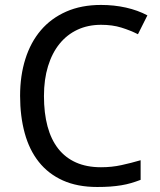

<svg xmlns="http://www.w3.org/2000/svg" viewBox="-20 -744 643 774"><path d="M387.2 -644Q335 -644 292.5 -624.3Q250 -604.5 220 -567.4Q189.9 -530.3 173.6 -477.1Q157.2 -423.8 157.2 -356.9Q157.2 -288.1 171.6 -234.6Q186 -181.2 214.8 -144.5Q243.7 -107.9 286.6 -88.9Q329.6 -69.8 387.2 -69.8Q430.7 -69.8 469.7 -78.4Q508.8 -86.9 546.9 -98.1V-19Q527.8 -11.7 508.8 -6.1Q489.7 -0.5 469 2.9Q448.2 6.3 424.6 8.1Q400.9 9.8 372.1 9.8Q292 9.8 233.4 -16.6Q174.8 -43 136.5 -91.3Q98.1 -139.6 79.6 -207.5Q61 -275.4 61 -357.9Q61 -439 82.3 -506.3Q103.5 -573.7 144.8 -622.1Q186 -670.4 247.1 -697.3Q308.1 -724.1 387.2 -724.1Q439.9 -724.1 487.8 -713.4Q535.6 -702.6 574.2 -682.1L536.1 -606Q505.4 -621.6 469.2 -632.8Q433.1 -644 387.2 -644Z"/></svg>

Font: Droid Sans
Style: Regular
Weight: 400
Foundry: Ascender Corporation
Version: Version 1.00 build 114